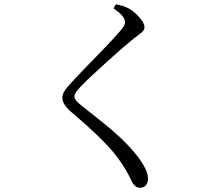

<svg xmlns="http://www.w3.org/2000/svg" viewBox="-20 -817 1040 898"><path d="M510.4 -778.3 522.3 -796.8Q539.7 -793.5 554.4 -789.2Q569.1 -784.9 583.6 -776.5Q601.2 -766.8 617.5 -751.1Q633.9 -735.5 644.7 -719.3Q655.6 -703.1 655.6 -690.7Q655.6 -680.6 650 -673.2Q644.5 -665.8 633.3 -657.7Q622.1 -649.7 604.4 -636.1Q579.5 -615.7 544.8 -585.5Q510.2 -555.3 474.1 -522.6Q438.1 -489.9 408.3 -462Q378.5 -434.1 363.3 -418.1Q341.9 -396.1 335 -385.4Q328.1 -374.7 328.1 -366.3Q328.1 -356.1 336.7 -345.9Q345.4 -335.8 361.9 -322.7Q413.5 -281.6 459.8 -244.8Q506 -207.9 546.9 -169.5Q587.7 -131 623 -85.8Q644.1 -59.3 658.2 -31.5Q672.2 -3.8 672.2 17.9Q672.2 31 667.9 40.6Q663.5 50.2 655.2 55.7Q646.8 61.2 634.4 61.2Q622.2 61.2 613.3 53.8Q604.4 46.5 598.9 36.8Q591.3 22.2 581.6 1.9Q571.9 -18.4 551.1 -49.8Q516.4 -103.3 458.9 -160.8Q401.3 -218.4 310.6 -295.5Q291.8 -312.1 281.7 -328.1Q271.7 -344.2 271.7 -360.3Q271.7 -373.4 279.1 -386.9Q286.4 -400.4 297.9 -412.9Q313.3 -430.6 337.9 -456.8Q362.5 -483 392.2 -513.5Q421.9 -543.9 451 -573.7Q480.1 -603.5 503.9 -629.4Q527.8 -655.3 541.8 -671.7Q555.1 -687.3 560 -696.2Q564.9 -705.1 564.9 -713.7Q564.9 -726.2 553.3 -741.6Q541.6 -756.9 510.4 -778.3Z"/></svg>

Font: Noto Serif SC
Style: Regular
Weight: 200
Designer: Ryoko NISHIZUKA 西塚涼子 (kana & ideographs); Frank Grießhammer (Latin, Greek & Cyrillic); Wenlong ZHANG 张文龙 (bopomofo); San
Foundry: Adobe
Version: Version 2.001;hotconv 1.1.0;makeotfexe 2.6.0